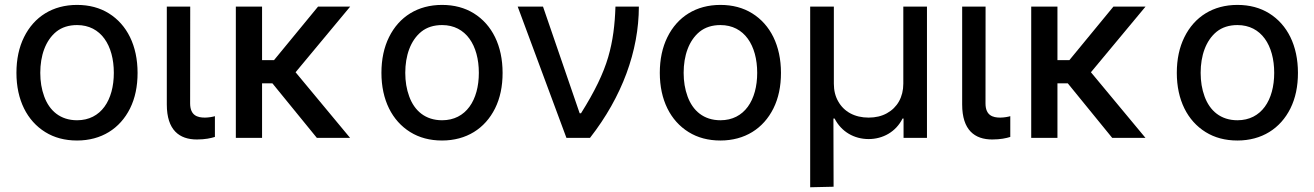

<svg xmlns="http://www.w3.org/2000/svg" viewBox="-20 -573 5463 798"><path d="M300.1 11C401.3 11 478.7 -38.4 520.6 -122.5C541.5 -164.8 551.8 -213.8 551.8 -270.2C551.8 -383.5 507.8 -470.5 432.5 -517.4C394.9 -540.8 350.9 -552.6 300.1 -552.6C199.2 -552.6 121.8 -503.6 79.9 -418.7C58.9 -376.4 48.3 -326.7 48.3 -270.2C48.3 -157.7 92.3 -71 168 -24.1C205.6 -0.7 249.6 11 300.1 11ZM300.4 -73.2C230.8 -73.2 185.4 -112.6 163.7 -172.2C152.7 -202.1 147.4 -234.7 147.4 -270.2C147.4 -341.3 168.7 -404.5 214.1 -441.4C236.9 -459.5 265.6 -468.8 300.4 -468.8C399.9 -468.8 453.1 -383.9 453.1 -270.2C453.1 -157 399.9 -73.2 300.4 -73.2Z M673.3 -138.8C673.3 -32 725.5 6.7 798.3 6.7C832.4 6.7 856.5 1.4 873.2 -3.9V-90.2C865.8 -87.7 846.9 -84.2 831.7 -84.2C800.4 -84.2 770.6 -93 770.2 -142.8L770.6 -545.5H673.3Z M960.2 -545.5V0H1069.2V-226.6H1112.2L1296.9 0H1435L1208.5 -272.7L1435.4 -545.5H1301.8L1119 -323.2H1069.2V-545.5Z M1817.1 11C1918.3 11 1995.7 -38.4 2037.6 -122.5C2058.6 -164.8 2068.9 -213.8 2068.9 -270.2C2068.9 -383.5 2024.9 -470.5 1949.6 -517.4C1911.9 -540.8 1867.9 -552.6 1817.1 -552.6C1716.3 -552.6 1638.8 -503.6 1596.9 -418.7C1576 -376.4 1565.3 -326.7 1565.3 -270.2C1565.3 -157.7 1609.4 -71 1685 -24.1C1722.7 -0.7 1766.7 11 1817.1 11ZM1817.5 -73.2C1747.9 -73.2 1702.4 -112.6 1680.8 -172.2C1669.7 -202.1 1664.4 -234.7 1664.4 -270.2C1664.4 -341.3 1685.7 -404.5 1731.2 -441.4C1753.9 -459.5 1782.7 -468.8 1817.5 -468.8C1916.9 -468.8 1970.2 -383.9 1970.2 -270.2C1970.2 -157 1916.9 -73.2 1817.5 -73.2Z M2432.2 0C2566.1 -171.5 2634.9 -361.2 2635.3 -545.5H2538C2535.5 -470.2 2527.7 -403.8 2507.8 -335.6C2487.6 -267 2452.1 -193.2 2394.9 -102.3H2389.2L2236.9 -545.5H2131.7L2334.2 0Z M2974.1 11C3075.3 11 3152.7 -38.4 3194.6 -122.5C3215.6 -164.8 3225.9 -213.8 3225.9 -270.2C3225.9 -383.5 3181.8 -470.5 3106.5 -517.4C3068.9 -540.8 3024.9 -552.6 2974.1 -552.6C2873.2 -552.6 2795.8 -503.6 2753.9 -418.7C2733 -376.4 2722.3 -326.7 2722.3 -270.2C2722.3 -157.7 2766.3 -71 2842 -24.1C2879.6 -0.7 2923.7 11 2974.1 11ZM2974.4 -73.2C2904.8 -73.2 2859.4 -112.6 2837.7 -172.2C2826.7 -202.1 2821.4 -234.7 2821.4 -270.2C2821.4 -341.3 2842.7 -404.5 2888.1 -441.4C2910.9 -459.5 2939.6 -468.8 2974.4 -468.8C3073.9 -468.8 3127.1 -383.9 3127.1 -270.2C3127.1 -157 3073.9 -73.2 2974.4 -73.2Z M3444.6 203.1 3443.9 -80.3H3448.9C3476.9 -25.2 3530.5 5 3590.2 5C3649.5 5 3703.8 -25.2 3731.2 -80.3H3735.4V0H3832.7V-545.5H3734.4V-225.1C3734.4 -169.7 3709.5 -126.1 3666.2 -102.3C3644.5 -90.2 3619 -84.2 3590.2 -84.2C3532 -84.2 3487.6 -109 3463.8 -151.6C3451.7 -172.6 3445.7 -197.1 3445.7 -225.1V-545.5H3347.3V205.3Z M3979 -138.8C3979 -32 4031.2 6.7 4104 6.7C4138.1 6.7 4162.3 1.4 4179 -3.9V-90.2C4171.5 -87.7 4152.7 -84.2 4137.4 -84.2C4106.2 -84.2 4076.3 -93 4076 -142.8L4076.3 -545.5H3979Z M4266 -545.5V0H4375V-226.6H4418L4602.6 0H4740.8L4514.2 -272.7L4741.1 -545.5H4607.6L4424.7 -323.2H4375V-545.5Z M5122.9 11C5224.1 11 5301.5 -38.4 5343.4 -122.5C5364.3 -164.8 5374.6 -213.8 5374.6 -270.2C5374.6 -383.5 5330.6 -470.5 5255.3 -517.4C5217.7 -540.8 5173.7 -552.6 5122.9 -552.6C5022 -552.6 4944.6 -503.6 4902.7 -418.7C4881.7 -376.4 4871.1 -326.7 4871.1 -270.2C4871.1 -157.7 4915.1 -71 4990.8 -24.1C5028.4 -0.7 5072.4 11 5122.9 11ZM5123.2 -73.2C5053.6 -73.2 5008.2 -112.6 4986.5 -172.2C4975.5 -202.1 4970.2 -234.7 4970.2 -270.2C4970.2 -341.3 4991.5 -404.5 5036.9 -441.4C5059.7 -459.5 5088.4 -468.8 5123.2 -468.8C5222.7 -468.8 5275.9 -383.9 5275.9 -270.2C5275.9 -157 5222.7 -73.2 5123.2 -73.2Z"/></svg>

Font: Inter 465
Style: Regular
Weight: 400
Designer: Rasmus Andersson
Foundry: rsms
Version: Version 3.019;Glyphs 3.1.2 (3151)